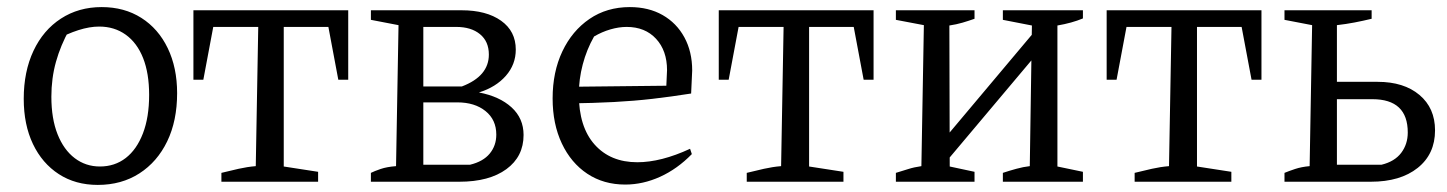

<svg xmlns="http://www.w3.org/2000/svg" viewBox="-20 -513 4086 542"><path d="M256 9Q193 9 146 -21.5Q99 -52 73 -106.5Q47 -161 47 -234Q47 -311 74.5 -369.5Q102 -428 152 -460.5Q202 -493 267 -493Q331 -493 379 -462.5Q427 -432 453.5 -377Q480 -322 480 -250Q480 -172 452 -114Q424 -56 373.5 -23.5Q323 9 256 9ZM262 -43Q304 -43 335 -67Q366 -91 383.5 -136.5Q401 -182 401 -245Q401 -306 384 -349Q367 -392 335 -415Q303 -438 260 -438Q233 -438 201.5 -428Q170 -418 133 -398L176 -430Q151 -385 138 -338.5Q125 -292 125 -240Q125 -178 142.5 -134Q160 -90 191 -66.5Q222 -43 262 -43Z M963 -484V-288H935L907 -437H781V-43L878 -28V0H605V-25Q629 -31 653.5 -36.5Q678 -42 702 -44L709 -437H582L554 -288H526V-484Z M1027 0V-25Q1037 -30 1054.5 -36Q1072 -42 1098 -44L1105 -442L1027 -457V-484H1283Q1353 -484 1394.5 -454.5Q1436 -425 1436 -373Q1436 -331 1408 -299Q1380 -267 1332 -252Q1390 -241 1424 -210Q1458 -179 1458 -132Q1458 -71 1409.5 -35.5Q1361 0 1277 0ZM1175 -16 1145 -48H1307Q1344 -57 1362.5 -79.5Q1381 -102 1381 -133Q1381 -175 1350.5 -199.5Q1320 -224 1271 -224H1168V-269H1284Q1360 -298 1360 -359Q1360 -396 1335 -416.5Q1310 -437 1268 -437H1145L1175 -468Z M1745 8Q1684 8 1638 -22.5Q1592 -53 1566 -108Q1540 -163 1540 -235Q1540 -310 1567.5 -368Q1595 -426 1644 -459.5Q1693 -493 1758 -493Q1811 -493 1850.5 -470.5Q1890 -448 1912 -407.5Q1934 -367 1934 -314L1931 -249Q1874 -240 1822 -234Q1770 -228 1713 -225Q1656 -222 1585 -221L1586 -268L1861 -271L1863 -315Q1863 -370 1832 -403.5Q1801 -437 1749 -437Q1727 -437 1703 -430Q1679 -423 1657 -410Q1636 -373 1625 -331Q1614 -289 1614 -247Q1614 -155 1658.5 -105Q1703 -55 1779 -55Q1846 -55 1928 -93L1933 -78Q1892 -36 1843.5 -14Q1795 8 1745 8Z M2446 -484V-288H2418L2390 -437H2264V-43L2361 -28V0H2088V-25Q2112 -31 2136.5 -36.5Q2161 -42 2185 -44L2192 -437H2065L2037 -288H2009V-484Z M2626 -27 2623 -94 2929 -458V-387ZM2509 0V-25Q2526 -30 2543 -35.5Q2560 -41 2581 -44L2588 -442L2509 -457V-484H2731V-460Q2714 -454 2697 -449Q2680 -444 2660 -441L2661 -43L2731 -28V0ZM2811 0V-25Q2829 -31 2849 -36.5Q2869 -42 2887 -44L2893 -441L2811 -457V-484H3037V-461Q3006 -448 2965 -441V-43L3037 -28V0Z M3541 -484V-288H3513L3485 -437H3359V-43L3456 -28V0H3183V-25Q3207 -31 3231.5 -36.5Q3256 -42 3280 -44L3287 -437H3160L3132 -288H3104V-484Z M3606 0V-25Q3618 -30 3636 -36Q3654 -42 3677 -44L3684 -442L3606 -457V-484H3852V-460Q3827 -454 3803.5 -449.5Q3780 -445 3754 -442V-48H3880Q3917 -57 3935.5 -81.5Q3954 -106 3954 -139Q3954 -233 3854 -233H3720V-282H3869Q3943 -282 3987 -245Q4031 -208 4031 -145Q4031 -78 3982 -39Q3933 0 3850 0Z"/></svg>

Font: Piazzolla 24pt
Style: Regular
Weight: 400
Designer: Juan Pablo del Peral
Foundry: Huerta Tipografica
Version: Version 2.005